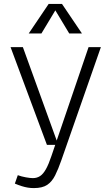

<svg xmlns="http://www.w3.org/2000/svg" viewBox="-20 -741 566 982"><path d="M71 155Q90 162 112.5 166Q135 170 148 170Q169 170 185 159.5Q201 149 215 124Q229 99 243 57L433 -500H496L294 78Q278 124 262 156Q246 188 221.5 204.5Q197 221 153 221Q137 221 122 218.5Q107 216 91 211Q75 206 56 198ZM34 -500H97L278 0H220ZM229 -721H297L399 -570H334L263 -688L192 -570H127Z"/></svg>

Font: Moderustic Light
Style: Regular
Weight: 300
Designer: Tural Alisoy
Foundry: TAFT Foundry
Version: Version 2.120